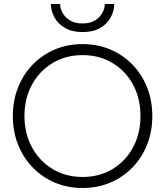

<svg xmlns="http://www.w3.org/2000/svg" viewBox="-20 -929 824 958"><path d="M102 -350Q102 -438 139.5 -506.5Q177 -575 242.5 -614.5Q308 -654 392 -654Q476 -654 541.5 -614.5Q607 -575 644 -506.5Q681 -438 681 -350Q681 -263 644 -194Q607 -125 541.5 -85.5Q476 -46 392 -46Q308 -46 242.5 -85.5Q177 -125 139.5 -194Q102 -263 102 -350ZM44 -350Q44 -273 70 -207.5Q96 -142 143 -93.5Q190 -45 253.5 -18Q317 9 392 9Q467 9 530.5 -18Q594 -45 641 -93.5Q688 -142 714 -207.5Q740 -273 740 -350Q740 -427 714 -492.5Q688 -558 641 -606.5Q594 -655 530.5 -682Q467 -709 392 -709Q317 -709 253.5 -682Q190 -655 143 -606.5Q96 -558 70 -492.5Q44 -427 44 -350ZM234 -909Q234 -875 251.5 -842.5Q269 -810 304.5 -789.5Q340 -769 392 -769Q445 -769 480 -789.5Q515 -810 532.5 -842.5Q550 -875 550 -909H503Q503 -888 491.5 -866Q480 -844 455.5 -828Q431 -812 392 -812Q352 -812 327.5 -828Q303 -844 291.5 -866Q280 -888 280 -909Z"/></svg>

Font: Jost Light
Style: Regular
Weight: 300
Version: Version 3.710